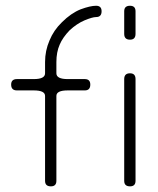

<svg xmlns="http://www.w3.org/2000/svg" viewBox="-20 -660 560 680"><path d="M460 -19.5Q460 0 440.4 0Q419.9 0 419.9 -19.5Q419.9 -40 419.9 -200.2Q419.9 -360.4 419.9 -379.9Q419.9 -400.4 440.4 -400.4Q460 -400.4 460 -379.9Q460 -360.4 460 -200.2Q460 -40 460 -19.5ZM460 -540Q460 -519.5 440.4 -519.5Q419.9 -519.5 419.9 -540Q419.9 -559.6 419.9 -580.1Q419.9 -599.6 419.9 -620.1Q419.9 -639.6 440.4 -639.6Q460 -639.6 460 -620.1Q460 -599.6 460 -580.1Q460 -559.6 460 -540ZM139.6 -320.3Q139.6 -339.8 99.6 -339.8Q59.6 -339.8 40 -339.8Q19.5 -339.8 19.5 -360.4Q19.5 -379.9 40 -379.9Q59.6 -379.9 99.6 -379.9Q139.6 -379.9 139.6 -400.4Q139.6 -413.1 139.6 -419.9Q139.6 -426.8 139.6 -440.4Q139.6 -480.5 155.3 -516.6Q169.9 -552.7 199.2 -581.1Q231.4 -613.3 265.6 -627Q299.8 -639.6 320.3 -639.6Q339.8 -639.6 339.8 -620.1Q339.8 -599.6 320.3 -599.6Q307.6 -599.6 279.3 -587.9Q252 -576.2 226.6 -552.7Q202.1 -527.3 191.4 -502Q179.7 -475.6 179.7 -440.4Q179.7 -426.8 179.7 -419.9Q179.7 -413.1 179.7 -400.4Q179.7 -379.9 219.7 -379.9Q259.8 -379.9 280.3 -379.9Q299.8 -379.9 299.8 -360.4Q299.8 -339.8 280.3 -339.8Q259.8 -339.8 219.7 -339.8Q179.7 -339.8 179.7 -320.3Q179.7 -280.3 179.7 -160.2Q179.7 -40 179.7 -19.5Q179.7 0 160.2 0Q139.6 0 139.6 -19.5Q139.6 -40 139.6 -160.2Q139.6 -280.3 139.6 -320.3Z"/></svg>

Font: Demofont
Style: Regular
Weight: 400
Version: Version 1.0